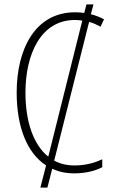

<svg xmlns="http://www.w3.org/2000/svg" viewBox="-20 -780 520 875"><path d="M406 -760H374L364 -721C350 -723 336 -724 322 -724C140 -724 56 -556 56 -358C56 -200 104 -82 190 -26L164 75H196L218 -11C248 3 281 10 318 10C369 10 414 -1 446 -18V-54C416 -40 373 -26 320 -26C286 -26 254 -33 227 -48L386 -680C403 -676 421 -668 438 -658L454 -692C435 -702 415 -710 394 -715ZM322 -689C333 -689 344 -688 355 -686L200 -66C133 -120 96 -224 96 -358C96 -533 166 -689 322 -689Z"/></svg>

Font: Noto Sans Condensed ExtraLight
Style: Regular
Weight: 200
Width: 3
Designer: Monotype Design Team
Foundry: Monotype Imaging Inc.
Version: Version 2.013